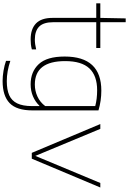

<svg xmlns="http://www.w3.org/2000/svg" viewBox="231 -1012 1010 1513"><g transform="rotate(90 736.5 -255.0)"><path d="M369 -34.5V-0.5Q347.5 5 329.2 7Q311 9 289.5 9Q208 9 164.2 -33.2Q120.5 -75.5 120.5 -163V-508H5.5V-540H120.5L124.5 -740H154.5V-540H357.5V-508H154.5V-169Q154.5 -92.5 189 -58.2Q223.5 -24 291.5 -24Q325.5 -24 369 -34.5Z M459 203V169Q542.5 197 618.5 197Q687 197 730 177.8Q773 158.5 794.2 114.8Q815.5 71 815.5 -2.5V-60H812.5Q782 -28 739 -9.5Q696 9 643.5 9Q544.5 9 484.8 -55Q425 -119 425 -259Q425 -548 693.5 -548Q773.5 -548 849.5 -525.5V-5.5Q849.5 119 792.2 174.5Q735 230 617.5 230Q580.5 230 537 222.8Q493.5 215.5 459 203ZM815.5 -106V-500Q759 -515 690.5 -515Q576 -515 518.5 -453.8Q461 -392.5 461 -263Q461 -24 645.5 -24Q695 -24 740 -44.5Q785 -65 815.5 -106Z M1421.5 -540H1457L1230 0H1184L957 -540H995L1208 -28Z"/></g></svg>

Font: Encode Sans Semi Expanded Thin
Style: Regular
Weight: 250
Width: 6
Designer: Multiple Designers
Foundry: Impallari Type
Version: Version 2.000